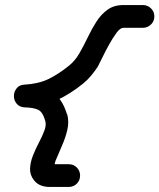

<svg xmlns="http://www.w3.org/2000/svg" viewBox="-20 -606 631 760"><path d="M546 -586Q564 -586 577.5 -573Q591 -560 591 -541Q591 -522 577.5 -509Q564 -496 546 -496Q527 -496 507.5 -496Q488 -496 469 -496Q456 -496 441.5 -476.5Q427 -457 412 -430Q397 -403 385 -378Q373 -353 367 -342Q355 -324 341 -307Q327 -290 310 -276Q310 -276 310 -276Q310 -276 310 -276Q257 -233 204 -209Q151 -185 82 -181Q61 -180 50.5 -194Q40 -208 39 -226Q39 -243 50 -257.5Q61 -272 82 -271Q145 -268 185.5 -242.5Q226 -217 245 -154Q245 -154 245 -154Q246 -154 246 -154Q254 -124 246.5 -92Q239 -60 225 -28.5Q211 3 200 30Q198 35 196.5 43.5Q195 52 193.5 57.5Q192 63 189 57Q184 47 174 44Q174 44 175 44Q194 44 213.5 44Q233 44 252 44Q252 44 252 44Q252 44 252 44Q271 44 284 57Q297 70 297 89Q297 108 284 121Q271 134 252 134Q233 134 213.5 134Q194 134 175 134Q158 134 142 128Q126 122 115 108Q98 87 99 61.5Q100 36 110.5 9.5Q121 -17 134.5 -42.5Q148 -68 156 -90Q164 -112 159 -128Q159 -128 159 -128Q159 -128 159 -128Q149 -163 131 -171.5Q113 -180 78 -181Q57 -182 46 -195.5Q35 -209 35 -226Q35 -242 45.5 -256Q56 -270 77 -271Q132 -274 171.5 -293Q211 -312 253 -346Q253 -346 253 -346Q253 -346 253 -346Q277 -365 294.5 -395.5Q312 -426 327.5 -458.5Q343 -491 361.5 -520Q380 -549 405.5 -567.5Q431 -586 469 -586Q488 -586 507.5 -586Q527 -586 546 -586Q546 -586 546 -586Q546 -586 546 -586Z"/></svg>

Font: FRB American Cursive Black
Style: Bold Italic
Weight: 900
Italic angle: -25°
Version: Version 2.0;Modular Font Editor K font №1